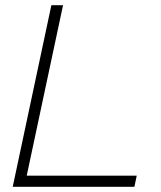

<svg xmlns="http://www.w3.org/2000/svg" viewBox="-20 -720 621 740"><path d="M29 0 178 -700H223L83 -43H507L498 0Z"/></svg>

Font: Red Hat Display
Style: Italic
Weight: 300
Italic angle: -12°
Designer: Pentagram, MCKL
Foundry: Pentagram, MCKL
Version: Version 1.023